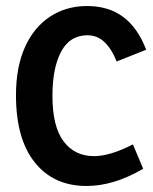

<svg xmlns="http://www.w3.org/2000/svg" viewBox="-20 -603 507 637"><path d="M267 14Q158 14 95.5 -64Q33 -142 33 -287Q33 -380 62.5 -446Q92 -512 145.5 -547.5Q199 -583 269 -583Q340 -583 388.5 -547Q437 -511 465 -438L367 -399Q352 -438 328 -462Q304 -486 270 -486Q212 -486 183 -432Q154 -378 154 -285Q154 -183 191 -134Q228 -85 292 -85Q318 -85 350 -94.5Q382 -104 421 -124L455 -43Q403 -13 357 0.5Q311 14 267 14Z"/></svg>

Font: Yaldevi ExtraLight SemiBold
Style: Regular
Weight: 600
Version: Version 1.100